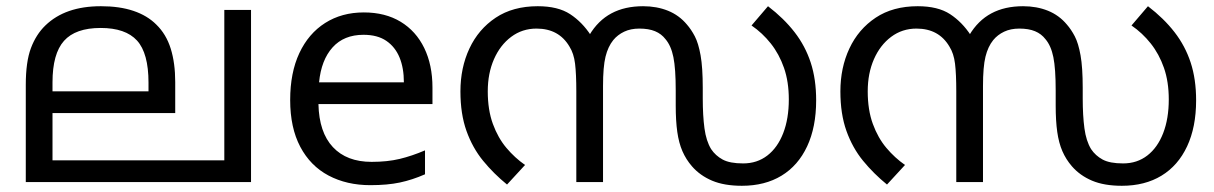

<svg xmlns="http://www.w3.org/2000/svg" viewBox="-20 -586 3909 618"><path d="M788 -554V0H63V-313Q63 -387 79.5 -431Q96 -475 126 -504Q158 -535 202.5 -550.5Q247 -566 305 -566Q365 -566 409.5 -551Q454 -536 483 -507Q515 -476 529.5 -429.5Q544 -383 544 -322V-222H149V-70H702V-554ZM304 -496Q223 -496 186 -454.5Q149 -413 149 -321V-292H458V-320Q458 -415 421 -455.5Q384 -496 304 -496Z M1151 -546Q1220 -546 1269.5 -516Q1319 -486 1345.5 -431.5Q1372 -377 1372 -304V-251H1005Q1007 -160 1051.5 -112.5Q1096 -65 1176 -65Q1227 -65 1266.5 -74.5Q1306 -84 1348 -102V-25Q1307 -7 1267 1.5Q1227 10 1172 10Q1096 10 1037.5 -21Q979 -52 946.5 -113.5Q914 -175 914 -264Q914 -352 943.5 -415Q973 -478 1026.5 -512Q1080 -546 1151 -546ZM1150 -474Q1087 -474 1050.5 -433.5Q1014 -393 1007 -321H1280Q1280 -367 1266 -401Q1252 -435 1223.5 -454.5Q1195 -474 1150 -474Z M2050 -566Q2094 -566 2130 -551.5Q2166 -537 2191 -507Q2205 -491 2216.5 -469Q2228 -447 2235 -408Q2242 -369 2242 -303V-269Q2242 -214 2247.5 -173Q2253 -132 2269 -106Q2283 -85 2306 -72.5Q2329 -60 2372 -60Q2417 -60 2450 -85.5Q2483 -111 2501 -157.5Q2519 -204 2519 -266Q2519 -323 2503.5 -367.5Q2488 -412 2461 -446Q2434 -480 2399 -504L2452 -566Q2503 -527 2537.5 -482.5Q2572 -438 2589.5 -384.5Q2607 -331 2607 -263Q2607 -177 2578 -115Q2549 -53 2495.5 -20.5Q2442 12 2368 12Q2311 12 2272 -4.5Q2233 -21 2207 -51Q2188 -73 2176.5 -99.5Q2165 -126 2160 -161.5Q2155 -197 2155 -246V-295Q2155 -365 2147.5 -402Q2140 -439 2122 -460Q2109 -477 2088.5 -485.5Q2068 -494 2038 -494Q2010 -494 1989 -484Q1968 -474 1954 -457Q1937 -436 1929 -403.5Q1921 -371 1921 -309V0H1835V-292Q1835 -348 1831 -381Q1827 -414 1813 -436Q1796 -465 1769.5 -479.5Q1743 -494 1707 -494Q1661 -494 1625.5 -467.5Q1590 -441 1570 -395.5Q1550 -350 1550 -292Q1550 -232 1566.5 -187Q1583 -142 1610 -110Q1637 -78 1670 -55L1612 8Q1569 -27 1535 -68.5Q1501 -110 1481.5 -164.5Q1462 -219 1462 -292Q1462 -368 1491 -430Q1520 -492 1575.5 -529Q1631 -566 1711 -566Q1776 -566 1815 -540.5Q1854 -515 1882 -472L1877 -473Q1905 -520 1948 -543Q1991 -566 2050 -566Z M3273 -566Q3317 -566 3353 -551.5Q3389 -537 3414 -507Q3428 -491 3439.5 -469Q3451 -447 3458 -408Q3465 -369 3465 -303V-269Q3465 -214 3470.5 -173Q3476 -132 3492 -106Q3506 -85 3529 -72.5Q3552 -60 3595 -60Q3640 -60 3673 -85.5Q3706 -111 3724 -157.5Q3742 -204 3742 -266Q3742 -323 3726.5 -367.5Q3711 -412 3684 -446Q3657 -480 3622 -504L3675 -566Q3726 -527 3760.5 -482.5Q3795 -438 3812.5 -384.5Q3830 -331 3830 -263Q3830 -177 3801 -115Q3772 -53 3718.5 -20.5Q3665 12 3591 12Q3534 12 3495 -4.5Q3456 -21 3430 -51Q3411 -73 3399.5 -99.5Q3388 -126 3383 -161.5Q3378 -197 3378 -246V-295Q3378 -365 3370.5 -402Q3363 -439 3345 -460Q3332 -477 3311.5 -485.5Q3291 -494 3261 -494Q3233 -494 3212 -484Q3191 -474 3177 -457Q3160 -436 3152 -403.5Q3144 -371 3144 -309V0H3058V-292Q3058 -348 3054 -381Q3050 -414 3036 -436Q3019 -465 2992.5 -479.5Q2966 -494 2930 -494Q2884 -494 2848.5 -467.5Q2813 -441 2793 -395.5Q2773 -350 2773 -292Q2773 -232 2789.5 -187Q2806 -142 2833 -110Q2860 -78 2893 -55L2835 8Q2792 -27 2758 -68.5Q2724 -110 2704.5 -164.5Q2685 -219 2685 -292Q2685 -368 2714 -430Q2743 -492 2798.5 -529Q2854 -566 2934 -566Q2999 -566 3038 -540.5Q3077 -515 3105 -472L3100 -473Q3128 -520 3171 -543Q3214 -566 3273 -566Z"/></svg>

Font: lmalayalam05
Style: Book
Weight: 400
Designer: Jelle Bosma - Monotype Design Team
Foundry: Monotype Imaging Inc.
Version: Version 2.003